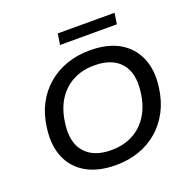

<svg xmlns="http://www.w3.org/2000/svg" viewBox="-151 -1030 1184 1188"><g transform="rotate(-20 441.0 -435.5)"><path d="M415 9Q300 9 222 -35Q144 -79 109.5 -160.5Q75 -242 90 -353Q100 -437 134.5 -503.5Q169 -570 223.5 -617Q278 -664 348.5 -689Q419 -714 502 -714Q618 -714 695 -670Q772 -626 807 -544.5Q842 -463 827 -353Q816 -268 781.5 -201.5Q747 -135 693 -88Q639 -41 568.5 -16Q498 9 415 9ZM419 -88Q500 -88 562 -121Q624 -154 662.5 -216Q701 -278 711 -364Q727 -486 670.5 -551.5Q614 -617 497 -617Q417 -617 355 -584Q293 -551 255 -490Q217 -429 206 -342Q189 -220 246 -154Q303 -88 419 -88ZM342 -808 353 -880H727L716 -808Z"/></g></svg>

Font: Nunito Sans 10pt SemiExpanded SemiBold
Style: Italic
Weight: 600
Width: 6
Italic angle: -9°
Designer: Vernon Adams
Foundry: Vernon Adams
Version: Version 3.101;gftools[0.9.27]